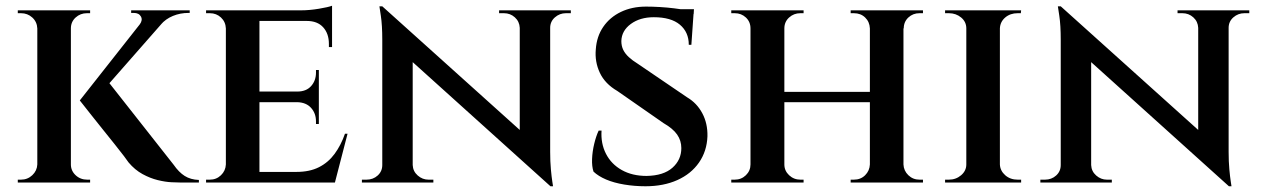

<svg xmlns="http://www.w3.org/2000/svg" viewBox="-20 -636 4398 669"><path d="M348 -363 585 -62Q603 -36 623.5 -23Q644 -10 673 -9V0H609Q599 0 577.5 -1Q556 -2 529.5 -8.5Q503 -15 476.5 -29.5Q450 -44 428 -70Q425 -75 412 -92Q399 -109 379.5 -133.5Q360 -158 339 -184Q318 -210 299.5 -233.5Q281 -257 269.5 -271.5Q258 -286 258 -286ZM578 -593 312 -290 258 -286 500 -593ZM641 -600V-591H637Q608 -591 582.5 -580.5Q557 -570 540 -550L467 -551Q478 -566 471 -578.5Q464 -591 446 -591H437V-600H637ZM227 -600V0H110V-600ZM112 -63V0H42V-10Q42 -10 47 -10Q52 -10 53 -10Q76 -10 92.5 -25.5Q109 -41 110 -63ZM224 -63H227Q227 -41 243.5 -25.5Q260 -10 284 -10Q285 -10 289.5 -10Q294 -10 294 -10V0H224ZM224 -537V-600H294V-590Q294 -590 289.5 -590Q285 -590 283 -590Q260 -590 243.5 -575Q227 -560 227 -537ZM112 -537H110Q109 -560 92.5 -575Q76 -590 53 -590Q53 -590 47.5 -590Q42 -590 42 -590V-600H112Z M884 -600V0H767V-600ZM1130 -37 1145 0H882V-37ZM1091 -317V-280H882V-317ZM1137 -600V-563H882V-600ZM1191 -170 1147 0H981L1013 -37Q1059 -37 1091.5 -53.5Q1124 -70 1146 -100Q1168 -130 1182 -170ZM1091 -282V-204H1081V-213Q1081 -241 1064 -260Q1047 -279 1016 -280V-282ZM1091 -392V-315H1016V-317Q1047 -317 1064 -336Q1081 -355 1081 -383V-392ZM1137 -566V-472H1126V-483Q1126 -519 1106 -541Q1086 -563 1049 -563V-566ZM1137 -616V-590L1029 -600Q1058 -600 1091 -605.5Q1124 -611 1137 -616ZM769 -63 776 0H698V-10Q698 -10 704.5 -10Q711 -10 711 -10Q734 -10 750 -25.5Q766 -41 767 -63ZM769 -537H767Q766 -560 750 -575Q734 -590 711 -590Q711 -590 704.5 -590Q698 -590 698 -590V-600H776Z M1312 -614 1888 -96 1898 13 1322 -506ZM1315 -61V0H1241V-10Q1241 -10 1249 -10Q1257 -10 1257 -10Q1280 -10 1296 -24.5Q1312 -39 1312 -61ZM1418 -61Q1419 -39 1435.5 -24.5Q1452 -10 1473 -10Q1473 -10 1481.5 -10Q1490 -10 1490 -10V0H1416V-61ZM1312 -614 1418 -495V0H1312V-497Q1312 -548 1307 -581Q1302 -614 1302 -614ZM1897 -600V-107Q1897 -73 1899.5 -46Q1902 -19 1904.5 -3Q1907 13 1907 13H1898L1791 -111V-600ZM1894 -539V-600H1969V-590Q1969 -590 1960.5 -590Q1952 -590 1952 -590Q1930 -590 1913.5 -575.5Q1897 -561 1897 -539ZM1791 -539Q1790 -561 1774 -575.5Q1758 -590 1736 -590Q1736 -590 1727.5 -590Q1719 -590 1719 -590V-600H1793V-539Z M2231 -613Q2254 -613 2279.5 -611.5Q2305 -610 2329 -607Q2353 -604 2371.5 -600.5Q2390 -597 2397 -594L2389 -480H2380Q2380 -524 2349 -550Q2318 -576 2258 -576Q2210 -576 2178 -552.5Q2146 -529 2145 -493Q2145 -476 2151.5 -462.5Q2158 -449 2171 -437Q2184 -425 2202 -414L2374 -297Q2408 -277 2427 -241.5Q2446 -206 2445 -161Q2443 -109 2415.5 -69.5Q2388 -30 2340 -8.5Q2292 13 2229 13Q2191 13 2155 7Q2119 1 2092 -10.5Q2065 -22 2048 -38Q2042 -56 2043 -82Q2044 -108 2050.5 -135Q2057 -162 2066 -181H2076Q2073 -136 2091.5 -100Q2110 -64 2146.5 -43.5Q2183 -23 2233 -23Q2292 -24 2323 -51.5Q2354 -79 2354 -120Q2354 -146 2339.5 -167Q2325 -188 2292 -207L2131 -319Q2088 -344 2070 -382.5Q2052 -421 2056 -464Q2059 -509 2082 -542.5Q2105 -576 2143.5 -594.5Q2182 -613 2231 -613ZM2398 -604 2397 -587H2302V-604Z M3128 -600V0H3011V-600ZM2713 -600V0H2595V-600ZM3020 -316V-280H2703V-316ZM2598 -63V0H2528V-10Q2528 -10 2533.5 -10Q2539 -10 2540 -10Q2563 -10 2579 -25.5Q2595 -41 2595 -63ZM2710 -63H2713Q2713 -41 2729.5 -25.5Q2746 -10 2769 -10Q2769 -10 2774.5 -10Q2780 -10 2780 -10V0H2710ZM2710 -537V-600H2780V-590Q2780 -590 2774.5 -590Q2769 -590 2769 -590Q2746 -590 2729.5 -575Q2713 -560 2713 -537ZM2598 -537H2595Q2595 -560 2579 -575Q2563 -590 2540 -590Q2539 -590 2533.5 -590Q2528 -590 2528 -590V-600H2598ZM3014 -63V0H2944V-10Q2944 -10 2949.5 -10Q2955 -10 2955 -10Q2979 -10 2994.5 -25.5Q3010 -41 3011 -63ZM3125 -63H3128Q3129 -41 3145 -25.5Q3161 -10 3184 -10Q3184 -10 3190 -10Q3196 -10 3196 -10V0H3125ZM3126 -537V-600H3196V-590Q3196 -590 3190 -590Q3184 -590 3184 -590Q3161 -590 3145 -575Q3129 -560 3129 -537ZM3014 -537H3011Q3010 -560 2994.5 -575Q2979 -590 2955 -590Q2955 -590 2949.5 -590Q2944 -590 2944 -590V-600H3014Z M3464 -600V0H3347V-600ZM3350 -63V0H3273V-10Q3273 -10 3279.5 -10Q3286 -10 3286 -10Q3311 -10 3329 -25.5Q3347 -41 3347 -63ZM3461 -63H3464Q3465 -41 3482.5 -25.5Q3500 -10 3526 -10Q3526 -10 3531.5 -10Q3537 -10 3538 -10V0H3461ZM3461 -537V-600H3538L3537 -590Q3537 -590 3531.5 -590Q3526 -590 3526 -590Q3500 -590 3482.5 -575Q3465 -560 3464 -537ZM3350 -537H3347Q3347 -560 3329 -575Q3311 -590 3286 -590Q3285 -590 3279 -590Q3273 -590 3273 -590V-600H3350Z M3676 -614 4252 -96 4262 13 3686 -506ZM3679 -61V0H3605V-10Q3605 -10 3613 -10Q3621 -10 3621 -10Q3644 -10 3660 -24.5Q3676 -39 3676 -61ZM3782 -61Q3783 -39 3799.5 -24.5Q3816 -10 3837 -10Q3837 -10 3845.5 -10Q3854 -10 3854 -10V0H3780V-61ZM3676 -614 3782 -495V0H3676V-497Q3676 -548 3671 -581Q3666 -614 3666 -614ZM4261 -600V-107Q4261 -73 4263.5 -46Q4266 -19 4268.5 -3Q4271 13 4271 13H4262L4155 -111V-600ZM4258 -539V-600H4333V-590Q4333 -590 4324.5 -590Q4316 -590 4316 -590Q4294 -590 4277.5 -575.5Q4261 -561 4261 -539ZM4155 -539Q4154 -561 4138 -575.5Q4122 -590 4100 -590Q4100 -590 4091.5 -590Q4083 -590 4083 -590V-600H4157V-539Z"/></svg>

Font: Cinzel SemiBold
Style: Regular
Weight: 600
Designer: Natanael Gama
Version: Version 2.000